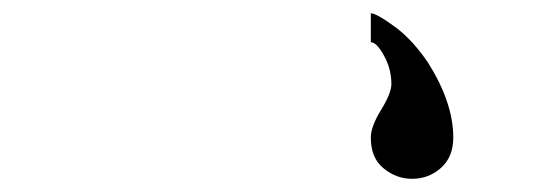

<svg xmlns="http://www.w3.org/2000/svg" viewBox="-20 -64 830 291"><path d="M667 144.5Q667 173.8 648.4 190.4Q629.9 207 604.5 207Q580.1 207 560.5 190.4Q542 174.8 542 144.5Q542 127.9 557.6 102.5Q573.2 77.1 573.2 63.5Q573.2 40 561.5 19.5Q550.8 0 542 0V-43.9Q550.8 -43.9 581.1 -21.5Q606.4 -2 628.9 31.2Q667 91.8 667 144.5Z"/></svg>

Font: okolaksMetalik
Style: bold
Weight: 700
Width: 7
Version: Version 0.6